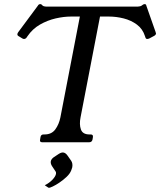

<svg xmlns="http://www.w3.org/2000/svg" viewBox="-20 -692 779 934"><path d="M651 -660Q656 -660 662 -661.5Q668 -663 675 -669Q679 -672 684 -672Q691 -672 692 -664L737 -536Q739 -530 739 -528Q737 -521 729 -517L705.5 -504.5Q700.8 -502.8 699.1 -502.6Q697.5 -502.5 695.5 -502.5Q689.8 -502.5 687.5 -509.5L685.5 -515.5Q674.2 -551.5 646 -572.4Q617.8 -593.2 581.6 -602.4Q545.5 -611.5 509.5 -611.5H466.5L371.8 -121Q365 -87 373.5 -62.5Q382 -38 415 -38H421Q434 -38 432 -25L430 -13Q427 0 414 0H185Q172 0 175 -13L177 -25Q179 -38 192 -38H197Q231 -38 249 -62.5Q267 -87 273.8 -121L368.5 -611.5H325.5Q290.5 -611.5 250.6 -602.4Q210.8 -593.2 174.4 -572.4Q138 -551.5 113.5 -515.5L109.5 -509.5Q104 -502.5 97.5 -502.5Q96.5 -502.5 94.4 -502.6Q92.2 -502.8 89.5 -504.5L69 -517Q63 -521 65 -528Q65 -530 69 -536L164 -664Q168 -672 176 -672Q181 -672 183 -669Q188 -663 193.5 -661.5Q199 -660 203 -660ZM326.2 90Q334.8 103 331.5 121.8Q330.5 126 329 129.6Q327.5 133.2 326.2 137.5Q320 153.2 304.2 168.1Q288.5 183 270 195.6Q251.5 208.2 236.8 215.1Q222 222 217.5 221.8Q214.8 221 211.5 218.4Q208.2 215.8 197.8 209.2Q220.8 197.5 235.5 181.8Q250.2 166 252.5 153.5Q253.8 146.2 249.5 140.8L232.5 115.2Q225.2 102.8 227.2 92.5Q229.2 82 241 73.2L266.2 56.5Q279.8 48 289.5 50.2Q299.8 52.2 308.5 64.8Z"/></svg>

Font: Young Serif Light
Style: Italic
Weight: 300
Italic angle: -10.979°
Designer: Bastien Sozeau
Foundry: NBR — Bastien Sozeau
Version: Version 5.001